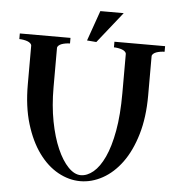

<svg xmlns="http://www.w3.org/2000/svg" viewBox="-60 -976 934 1023"><g transform="rotate(5 407.0 -465.0)"><path d="M84 -705Q84 -712 77.5 -718Q71 -724 61.5 -727.5Q52 -731 40 -733Q28 -735 18 -735V-765H289V-735Q278 -735 266 -733Q254 -731 244.5 -727.5Q235 -724 228.5 -718Q222 -712 222 -705V-495Q222 -396 238 -313Q254 -230 280.5 -169.5Q307 -109 340 -75Q373 -41 407 -41Q441 -41 474 -68.5Q507 -96 533 -152Q559 -208 574.5 -293.5Q590 -379 590 -496V-705Q590 -712 583.5 -718Q577 -724 567.5 -727.5Q558 -731 546 -733Q534 -735 524 -735V-765H795V-735Q784 -735 772 -733Q760 -731 750.5 -727.5Q741 -724 734.5 -718Q728 -712 728 -705V-495Q728 -378 701 -287Q674 -196 629 -134.5Q584 -73 526 -41Q468 -9 407 -9Q346 -9 288 -41Q230 -73 184.5 -135.5Q139 -198 111.5 -289Q84 -380 84 -498ZM428 -755 378 -759 435 -921H560Z"/></g></svg>

Font: CatShop
Style: Regular
Weight: 400
Designer: Peter Wiegel
Foundry: Peter Wiegel
Version: Version 1.000 2009 initial release